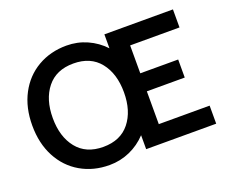

<svg xmlns="http://www.w3.org/2000/svg" viewBox="-118 -900 1302 1100"><g transform="rotate(-20 533.0 -350.0)"><path d="M1031 -110V0H604V-85Q560 -38 501.5 -12Q443 14 377 14Q279 14 201.5 -31Q124 -76 80.5 -158.5Q37 -241 37 -350Q37 -459 80.5 -541.5Q124 -624 201.5 -669Q279 -714 377 -714Q443 -714 501.5 -688Q560 -662 604 -615V-700H1022V-590H721V-420H952V-310H721V-110ZM596 -350Q596 -464 540 -534Q484 -604 379 -604Q274 -604 218 -534Q162 -464 162 -350Q162 -236 218 -166Q274 -96 379 -96Q484 -96 540 -166Q596 -236 596 -350Z"/></g></svg>

Font: Cabin SemiBold
Style: Regular
Weight: 600
Designer: Pablo Impallari
Foundry: Pablo Impallari. http://www.impallari.com Igino Marini. http://www.ikern.com
Version: Version 2.001